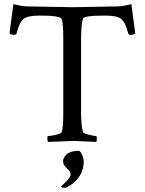

<svg xmlns="http://www.w3.org/2000/svg" viewBox="-20 -675 693 917"><path d="M592.8 -513.7Q579.1 -568.4 559.1 -584.5Q539.1 -600.6 483.4 -600.6Q379.9 -600.6 376 -585.9Q367.2 -554.7 367.2 -488.3V-135.7Q367.2 -79.1 376 -44.9Q377.9 -38.1 403.3 -31.7Q428.7 -25.4 438.5 -25.4Q442.4 -25.4 442.4 -14.2Q442.4 -2.9 440.4 2.9Q342.8 -2 332.5 -2Q322.3 -2 210 2.9Q206.1 -1 206.1 -13.2Q206.1 -25.4 210 -25.4Q222.7 -25.4 247.6 -31.2Q272.5 -37.1 275.4 -44.9Q282.2 -71.3 282.2 -131.8V-485.4Q282.2 -570.3 273.9 -585.4Q265.6 -600.6 168 -600.6Q112.3 -600.6 92.3 -584.5Q72.3 -568.4 58.6 -513.7Q57.6 -508.8 44.9 -508.8Q32.2 -508.8 25.4 -515.6L43.9 -655.3Q86.9 -644.5 111.3 -644.5L325.2 -640.6L540 -644.5Q564.5 -644.5 607.4 -655.3L626 -515.6Q619.1 -508.8 606.4 -508.8Q593.8 -508.8 592.8 -513.7ZM358.4 44.9Q367.2 51.8 373.5 67.9Q379.9 84 379.9 96.7Q379.9 174.8 299.8 219.7Q297.9 221.7 285.2 221.7Q272.5 221.7 272.5 214.8L294.9 193.4Q317.4 170.9 317.4 157.7Q317.4 144.5 299.3 128.9Q281.2 113.3 281.2 95.2Q281.2 77.1 299.8 61Q318.4 44.9 358.4 44.9Z"/></svg>

Font: CrimsonText-Roman
Style: Roman
Weight: 400
Version: Version 0.13